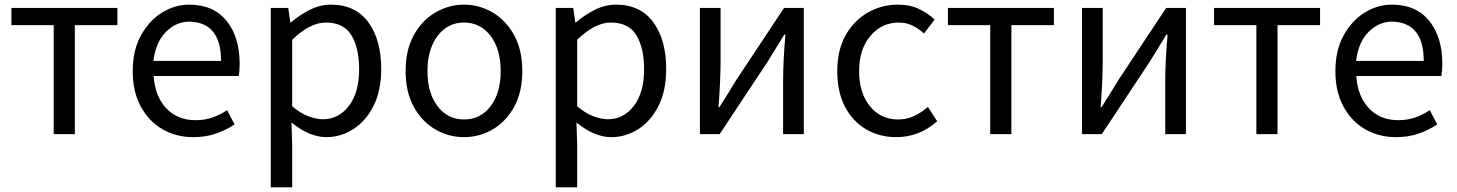

<svg xmlns="http://www.w3.org/2000/svg" viewBox="-20 -577 6267 826"><path d="M211 0V-469H29V-543H485V-469H302V0Z M811 13Q739 13 680 -20.5Q621 -54 586 -118Q551 -182 551 -271Q551 -360 586 -424Q621 -488 676.5 -522.5Q732 -557 794 -557Q898 -557 954.5 -487.5Q1011 -418 1011 -302Q1011 -272 1007 -250H641Q647 -162 695.5 -111Q744 -60 821 -60Q861 -60 894 -71.5Q927 -83 957 -103L989 -42Q954 -18 910 -2.5Q866 13 811 13ZM640 -315H931Q931 -480 796 -484Q738 -484 694 -440Q650 -396 640 -315Z M1145 229V-543H1220L1229 -480H1231Q1268 -512 1312.5 -534.5Q1357 -557 1404 -557Q1509 -557 1564.5 -481.5Q1620 -406 1620 -280Q1620 -187 1587 -121.5Q1554 -56 1500 -21.5Q1446 13 1384 13Q1311 13 1234 -50L1237 45V229ZM1369 -64Q1437 -64 1481 -121.5Q1525 -179 1525 -279Q1525 -370 1492 -425Q1459 -480 1381 -480Q1314 -480 1237 -406V-120Q1273 -89 1307.5 -76.5Q1342 -64 1369 -64Z M1976 13Q1910 13 1852.5 -20.5Q1795 -54 1760 -117.5Q1725 -181 1725 -271Q1725 -362 1760 -425.5Q1795 -489 1852.5 -523Q1910 -557 1976 -557Q2043 -557 2100 -523Q2157 -489 2192 -425.5Q2227 -362 2227 -271Q2227 -181 2192 -117.5Q2157 -54 2100 -20.5Q2043 13 1976 13ZM1976 -63Q2047 -63 2090.5 -120Q2134 -177 2134 -271Q2134 -365 2090.5 -422.5Q2047 -480 1976 -480Q1906 -480 1862.5 -422.5Q1819 -365 1819 -271Q1819 -177 1862.5 -120Q1906 -63 1976 -63Z M2371 229V-543H2446L2455 -480H2457Q2494 -512 2538.5 -534.5Q2583 -557 2630 -557Q2735 -557 2790.5 -481.5Q2846 -406 2846 -280Q2846 -187 2813 -121.5Q2780 -56 2726 -21.5Q2672 13 2610 13Q2537 13 2460 -50L2463 45V229ZM2595 -64Q2663 -64 2707 -121.5Q2751 -179 2751 -279Q2751 -370 2718 -425Q2685 -480 2607 -480Q2540 -480 2463 -406V-120Q2499 -89 2533.5 -76.5Q2568 -64 2595 -64Z M2991 0V-543H3080V-316Q3080 -231 3071 -116H3075Q3112 -174 3147 -232L3353 -543H3438V0H3349V-227Q3349 -314 3359 -428H3354Q3317 -369 3282 -311L3076 0Z M3836 13Q3764 13 3706.5 -20.5Q3649 -54 3615.5 -117.5Q3582 -181 3582 -271Q3582 -362 3618 -425.5Q3654 -489 3713.5 -523Q3773 -557 3843 -557Q3896 -557 3934.5 -538Q3973 -519 4001 -493L3955 -433Q3932 -454 3905.5 -467Q3879 -480 3847 -480Q3773 -480 3724.5 -422.5Q3676 -365 3676 -271Q3676 -177 3722.5 -120Q3769 -63 3844 -63Q3882 -63 3914 -78.5Q3946 -94 3972 -117L4012 -55Q3934 13 3836 13Z M4240 0V-469H4058V-543H4514V-469H4331V0Z M4635 0V-543H4724V-316Q4724 -231 4715 -116H4719Q4756 -174 4791 -232L4997 -543H5082V0H4993V-227Q4993 -314 5003 -428H4998Q4961 -369 4926 -311L4720 0Z M5385 0V-469H5203V-543H5659V-469H5476V0Z M5985 13Q5913 13 5854 -20.5Q5795 -54 5760 -118Q5725 -182 5725 -271Q5725 -360 5760 -424Q5795 -488 5850.5 -522.5Q5906 -557 5968 -557Q6072 -557 6128.5 -487.5Q6185 -418 6185 -302Q6185 -272 6181 -250H5815Q5821 -162 5869.5 -111Q5918 -60 5995 -60Q6035 -60 6068 -71.5Q6101 -83 6131 -103L6163 -42Q6128 -18 6084 -2.5Q6040 13 5985 13ZM5814 -315H6105Q6105 -480 5970 -484Q5912 -484 5868 -440Q5824 -396 5814 -315Z"/></svg>

Font: Gothic Nguyen
Style: Regular
Weight: 400
Designer: MORI Takayuki
Version: Version 1.220;July 21, 2023;FontCreator 14.0.0.2814 64-bit